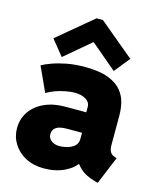

<svg xmlns="http://www.w3.org/2000/svg" viewBox="-118 -869 795 961"><g transform="rotate(15 280.0 -389.0)"><path d="M200.2 7.8Q146 7.8 105.5 -13.9Q64.9 -35.6 42.2 -72Q19.5 -108.4 19.5 -152.3Q19.5 -200.2 44.9 -237.8Q70.3 -275.4 116.7 -296.9Q163.1 -318.4 225.6 -318.4H360.4V-213.9H261.7Q224.6 -213.9 206.5 -202.1Q188.5 -190.4 188.5 -166Q188.5 -152.3 196.3 -142.1Q204.1 -131.8 217.5 -126Q231 -120.1 248 -120.1Q264.2 -120.1 285.9 -125.5Q307.6 -130.9 323.7 -144.3Q339.8 -157.7 339.8 -181.6V-250L334 -269.5V-345.7Q334 -359.4 327.4 -369.1Q320.8 -378.9 309.6 -385.5Q298.3 -392.1 283.9 -395.3Q269.5 -398.4 253.9 -398.4Q231.9 -398.4 205.8 -393.3Q179.7 -388.2 154.5 -379.2Q129.4 -370.1 110.4 -358.4L51.8 -486.3Q70.8 -497.1 102.5 -508.5Q134.3 -520 176.5 -528.1Q218.8 -536.1 269.5 -536.1Q345.7 -536.1 391.4 -518.3Q437 -500.5 460 -472.2Q482.9 -443.8 490.5 -410.9Q498 -377.9 498 -347.7V-194.3Q498 -170.4 505.4 -157.7Q512.7 -145 528.3 -139.6L540 -135.7L480.5 7.8L460 2Q412.1 -11.7 385.5 -37.4Q358.9 -63 353.5 -87.9L396.5 -57.6H318.4L370.1 -68.4Q355.5 -38.6 308.6 -15.4Q261.7 7.8 200.2 7.8ZM143.6 -553.7 79.1 -633.8 261.7 -786.1H294.9L477.5 -633.8L413.1 -553.7L280.3 -666H276.4Z"/></g></svg>

Font: Reddit Sans Black
Style: Regular
Weight: 900
Version: Version 1.014